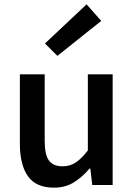

<svg xmlns="http://www.w3.org/2000/svg" viewBox="-20 -845 611 877"><path d="M226.1 12.2Q145 12.2 107.9 -39.8Q70.8 -91.8 70.8 -188V-505.4H184.1V-202.1Q184.1 -138.7 203.4 -112.1Q222.7 -85.4 265.6 -85.4Q299.3 -85.4 325.2 -102.3Q351.1 -119.1 381.3 -157.7V-505.4H494.6V0H401.4L392.6 -75.2H389.2Q355.5 -35.6 316.7 -11.7Q277.8 12.2 226.1 12.2ZM242.2 -589.8 185.5 -646.5 375.5 -825.2 442.4 -749.5Z"/></svg>

Font: Akatab
Style: Bold
Weight: 700
Designer: SIL Global
Foundry: SIL Global
Version: Version 4.100